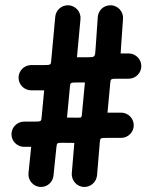

<svg xmlns="http://www.w3.org/2000/svg" viewBox="-20 -724 591 743"><path d="M100.6 -374.5H146.5H150.9L141.1 -270.5C139.6 -253.9 139.6 -253.4 109.4 -253.4H73.2C46.4 -253.4 24.4 -231.4 24.4 -204.6C24.4 -177.7 46.4 -155.8 73.2 -155.8H100.6L90.3 -54.2C87.4 -25.9 109.4 -0.5 138.7 -0.5C164.1 -0.5 184.6 -20 187 -44.4L198.2 -153.3C200.2 -171.4 200.7 -171.4 221.2 -171.4L267.6 -170.9L257.8 -53.2C255.9 -26.9 276.4 -0.5 306.6 -0.5C332 -0.5 353 -20 355.5 -45.4L366.2 -173.3C367.7 -190.4 367.7 -190.4 397.5 -190.4H448.7C475.6 -190.4 497.6 -212.4 497.6 -239.3C497.6 -266.1 475.6 -288.1 448.7 -288.1H397.5H396L406.7 -402.8C408.2 -418.9 408.2 -419.4 437.5 -419.4H478C504.9 -419.4 526.9 -441.4 526.9 -468.3C526.9 -495.1 504.9 -517.1 478 -517.1H446.8L447.3 -524.9L456.1 -651.4C458 -678.2 437 -703.6 407.2 -703.6C381.3 -703.6 360.4 -684.1 358.4 -658.2L349.6 -531.7C347.7 -502.9 347.7 -502.4 316.4 -502.4H280.3H277.8L291.5 -650.4C293.9 -678.2 272 -703.6 242.7 -703.6C217.3 -703.6 196.3 -684.6 193.8 -659.2L178.2 -489.3C176.8 -472.7 176.8 -472.2 146.5 -472.2H100.6C73.7 -472.2 51.8 -450.2 51.8 -423.3C51.8 -396.5 73.7 -374.5 100.6 -374.5ZM239.3 -269 250.5 -387.2C252 -404.3 252 -404.8 280.3 -404.8H308.6L297.4 -286.1C295.9 -269 295.4 -268.6 283.2 -268.6Z"/></svg>

Font: Velvelyne Book
Style: Bold
Weight: 700
Designer: Manon Van der Borght et Mariel Nils
Foundry: Velvetyne
Version: Version 1.070;Glyphs 3.3.1 (3343)